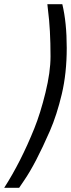

<svg xmlns="http://www.w3.org/2000/svg" viewBox="-26 -774 337 912"><path d="M214 -506Q214 -634 202 -726L199 -754H270Q291 -667 291 -546.5Q291 -426 267.5 -327Q244 -228 211 -152Q142 6 88 84L65 118H-6Q73 -5 137 -164Q166 -236 190 -334Q214 -432 214 -506Z"/></svg>

Font: TitilliumWebItalic
Style: Italic
Weight: 400
Italic angle: -13°
Version: Version 1.001;PS 57.000;hotconv 1.0.70;makeotf.lib2.5.55311